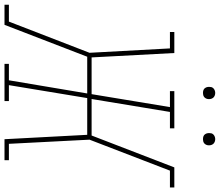

<svg xmlns="http://www.w3.org/2000/svg" viewBox="-96 -872 952 831"><g transform="rotate(90 379.5 -456.0)"><path d="M-16 0V-19H57L192 -368L173 -716H102V-735H193L212 -377H371L427 -716H358V-735H519V-716H448L392 -377H550L688 -735H775V-716H702L568 -368L586 -19H657V0H566L547 -358H388L332 -19H401V0H240V-19H311L368 -358H209L71 0ZM566 -859Q559 -859 553.5 -861Q548 -863 544.5 -868Q541 -873 540 -879Q539 -885 540 -891Q540 -896 542.5 -900Q545 -904 548.5 -906.5Q552 -909 556.5 -910.5Q561 -912 566 -912Q572 -912 578 -909.5Q584 -907 587.5 -902Q591 -897 592 -891Q593 -885 592 -879Q591 -874 588.5 -870Q586 -866 582.5 -863.5Q579 -861 574.5 -860Q570 -859 566 -859ZM366 -859Q359 -859 353.5 -861Q348 -863 344.5 -868Q341 -873 340 -879Q339 -885 340 -891Q340 -896 342.5 -900Q345 -904 348.5 -906.5Q352 -909 356.5 -910.5Q361 -912 366 -912Q372 -912 378 -909.5Q384 -907 387.5 -902Q391 -897 392 -891Q393 -885 392 -879Q391 -874 388.5 -870Q386 -866 382.5 -863.5Q379 -861 374.5 -860Q370 -859 366 -859Z"/></g></svg>

Font: Iosevka Etoile Thin Oblique
Style: Regular
Weight: 100
Italic angle: -9°
Designer: Belleve Invis
Foundry: Belleve Invis
Version: Version 15.5.2; ttfautohint (v1.8.4)